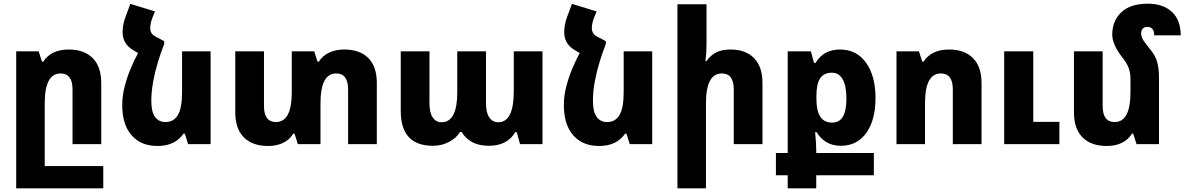

<svg xmlns="http://www.w3.org/2000/svg" viewBox="-20 -783 6434 1043"><path d="M68 240V-504H190L208 -448H215Q234 -479 269 -496.5Q304 -514 353 -514Q437 -514 483.5 -467.5Q530 -421 530 -332V0H374V-297Q374 -384 309 -384Q223 -384 223 -222V119H541V240Z M872 -559V-544Q855 -501 839 -449.5Q823 -398 812.5 -342.5Q802 -287 802 -234Q802 -175 822.5 -147.5Q843 -120 879 -120Q924 -120 946.5 -158.5Q969 -197 969 -282V-504H1124V0H1002L984 -57H977Q955 -25 920 -7.5Q885 10 835 10Q746 10 695 -48Q644 -106 644 -212Q644 -262 657 -312.5Q670 -363 689.5 -409.5Q709 -456 730 -495L708 -508Q646 -542 646 -608Q646 -632 650.5 -652.5Q655 -673 662 -692L688 -762L822 -721L807 -684Q802 -671 799 -657Q796 -643 796 -631Q796 -612 805.5 -599.5Q815 -587 845 -574Z M1850 -514Q1935 -514 1981 -467.5Q2027 -421 2027 -332V0H1871V-297Q1871 -384 1806 -384Q1721 -384 1721 -222V0H1598L1580 -57H1573Q1554 -25 1519 -7.5Q1484 10 1436 10Q1351 10 1304.5 -37Q1258 -84 1258 -173V-504H1414V-207Q1414 -120 1479 -120Q1565 -120 1565 -282V-504H1687L1705 -448H1712Q1731 -479 1766.5 -496.5Q1802 -514 1850 -514Z M2332 9Q2157 9 2157 -180V-504H2313V-221Q2313 -171 2330.5 -145Q2348 -119 2379 -119Q2464 -119 2464 -282V-504H2620V-221Q2620 -171 2638 -145Q2656 -119 2687 -119Q2771 -119 2771 -288V-504H2927V0H2805L2787 -65H2779Q2759 -30 2723 -10.5Q2687 9 2636 9Q2582 9 2545 -11Q2508 -31 2488 -66H2479Q2459 -33 2419 -12Q2379 9 2332 9Z M3271 -559V-544Q3254 -501 3238 -449.5Q3222 -398 3211.5 -342.5Q3201 -287 3201 -234Q3201 -175 3221.5 -147.5Q3242 -120 3278 -120Q3323 -120 3345.5 -158.5Q3368 -197 3368 -282V-504H3523V0H3401L3383 -57H3376Q3354 -25 3319 -7.5Q3284 10 3234 10Q3145 10 3094 -48Q3043 -106 3043 -212Q3043 -262 3056 -312.5Q3069 -363 3088.5 -409.5Q3108 -456 3129 -495L3107 -508Q3045 -542 3045 -608Q3045 -632 3049.5 -652.5Q3054 -673 3061 -692L3087 -762L3221 -721L3206 -684Q3201 -671 3198 -657Q3195 -643 3195 -631Q3195 -612 3204.5 -599.5Q3214 -587 3244 -574Z M3818 -760V-540Q3818 -518 3816.5 -495.5Q3815 -473 3812 -451H3818Q3838 -481 3869 -497.5Q3900 -514 3949 -514Q4030 -514 4076 -467.5Q4122 -421 4122 -332V0H3966V-297Q3966 -384 3901 -384Q3815 -384 3815 -222V240H3660V-760Z M4259 240V169H4195V48H4259V-504H4385L4402 -441H4410Q4434 -480 4467 -497Q4500 -514 4543 -514Q4633 -514 4684.5 -442.5Q4736 -371 4736 -250Q4736 -131 4686 -61Q4636 9 4548 9Q4461 9 4416 -65H4408Q4411 -34 4412.5 -10Q4414 14 4414 31V48H4727V169H4414V240ZM4500 -117Q4539 -117 4558.5 -148.5Q4578 -180 4578 -249Q4578 -317 4557.5 -352.5Q4537 -388 4501 -388Q4455 -388 4435 -357.5Q4415 -327 4415 -261V-245Q4415 -117 4500 -117Z M4850 0V-504H4972L4990 -448H4997Q5016 -479 5051 -496.5Q5086 -514 5135 -514Q5219 -514 5265.5 -467.5Q5312 -421 5312 -332V0H5156V-297Q5156 -384 5091 -384Q5005 -384 5005 -223V0ZM5435 0V-504H5593V-121H5735V0Z M6276 -359V0H6154L6136 -57H6129Q6110 -25 6075 -7.5Q6040 10 5992 10Q5907 10 5860.5 -37Q5814 -84 5814 -173V-504H5970V-207Q5970 -120 6035 -120Q6121 -120 6121 -282V-356Q6121 -387 6111 -414.5Q6101 -442 6073 -476Q6047 -510 6034.5 -540Q6022 -570 6022 -594Q6022 -670 6071.5 -716.5Q6121 -763 6215 -763Q6298 -763 6346 -718.5Q6394 -674 6394 -591H6250Q6250 -637 6212 -637Q6196 -637 6187.5 -627Q6179 -617 6179 -602Q6179 -582 6192.5 -562Q6206 -542 6225 -519Q6255 -484 6265.5 -448.5Q6276 -413 6276 -359Z"/></svg>

Font: Noto Sans Armenian SemiCondensed ExtraBold
Style: Regular
Weight: 800
Width: 4
Designer: Monotype Design Team
Foundry: Monotype Imaging Inc.
Version: Version 2.008; ttfautohint (v1.8.4.7-5d5b)